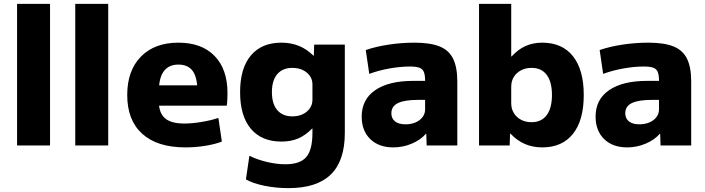

<svg xmlns="http://www.w3.org/2000/svg" viewBox="-20 -750 3634 990"><path d="M68 0V-730H238V0Z M368 0V-730H538V0Z M936 10Q791 10 713.5 -60Q636 -130 636 -260Q636 -386 706.5 -458Q777 -530 900 -530Q1020 -530 1086.5 -461.5Q1153 -393 1153 -270Q1153 -253 1152 -233Q1151 -213 1149 -205H729V-310H1019L998 -278Q998 -350 974 -383.5Q950 -417 900 -417Q850 -417 824.5 -382.5Q799 -348 799 -277V-227Q799 -168 830.5 -140.5Q862 -113 930 -113Q972 -113 1021.5 -121.5Q1071 -130 1106 -142L1124 -20Q1088 -6 1037.5 2Q987 10 936 10Z M1468 220Q1403 220 1344 208Q1285 196 1248 175L1266 53Q1303 72 1354 84.5Q1405 97 1452 97Q1527 97 1559 60Q1591 23 1591 -65V-87H1589Q1555 -52 1517.5 -36Q1480 -20 1431 -20Q1329 -20 1273.5 -86Q1218 -152 1218 -275Q1218 -398 1273.5 -464Q1329 -530 1431 -530Q1480 -530 1521 -513.5Q1562 -497 1596 -463H1598L1600 -520H1758V-65Q1758 79 1686 149.5Q1614 220 1468 220ZM1487 -150Q1518 -150 1541 -161Q1564 -172 1577.5 -191.5Q1591 -211 1591 -235V-315Q1591 -340 1577.5 -359Q1564 -378 1541 -389Q1518 -400 1487 -400Q1437 -400 1409.5 -367.5Q1382 -335 1382 -275Q1382 -215 1409.5 -182.5Q1437 -150 1487 -150Z M2008 10Q1933 10 1889 -33Q1845 -76 1845 -149Q1845 -237 1914.5 -285Q1984 -333 2111 -333H2172Q2172 -363 2165.5 -379Q2159 -395 2142 -401Q2125 -407 2094 -407Q2045 -407 1988.5 -397Q1932 -387 1884 -369L1866 -492Q1918 -510 1984.5 -520Q2051 -530 2117 -530Q2199 -530 2247 -510.5Q2295 -491 2316.5 -447Q2338 -403 2338 -329V0H2180L2178 -60H2176Q2148 -28 2102.5 -9Q2057 10 2008 10ZM2071 -109Q2100 -109 2123 -119Q2146 -129 2159 -146.5Q2172 -164 2172 -186V-235H2136Q2066 -235 2032 -218.5Q1998 -202 1998 -166Q1998 -139 2017 -124Q2036 -109 2071 -109Z M2776 10Q2727 10 2686.5 -7.5Q2646 -25 2612 -61H2610L2608 0H2450V-730H2616V-459H2618Q2652 -496 2690.5 -513Q2729 -530 2776 -530Q2879 -530 2934.5 -460Q2990 -390 2990 -260Q2990 -130 2934.5 -60Q2879 10 2776 10ZM2721 -120Q2772 -120 2799 -156.5Q2826 -193 2826 -260Q2826 -328 2799 -364Q2772 -400 2721 -400Q2690 -400 2666.5 -387.5Q2643 -375 2629.5 -353.5Q2616 -332 2616 -303V-217Q2616 -189 2629.5 -167Q2643 -145 2666.5 -132.5Q2690 -120 2721 -120Z M3214 10Q3139 10 3095 -33Q3051 -76 3051 -149Q3051 -237 3120.5 -285Q3190 -333 3317 -333H3378Q3378 -363 3371.5 -379Q3365 -395 3348 -401Q3331 -407 3300 -407Q3251 -407 3194.5 -397Q3138 -387 3090 -369L3072 -492Q3124 -510 3190.5 -520Q3257 -530 3323 -530Q3405 -530 3453 -510.5Q3501 -491 3522.5 -447Q3544 -403 3544 -329V0H3386L3384 -60H3382Q3354 -28 3308.5 -9Q3263 10 3214 10ZM3277 -109Q3306 -109 3329 -119Q3352 -129 3365 -146.5Q3378 -164 3378 -186V-235H3342Q3272 -235 3238 -218.5Q3204 -202 3204 -166Q3204 -139 3223 -124Q3242 -109 3277 -109Z"/></svg>

Font: M PLUS 1 ExtraBold
Style: Regular
Weight: 800
Designer: Coji Morishita
Foundry: UNDERFOREST DESIGN
Version: Version 1.001